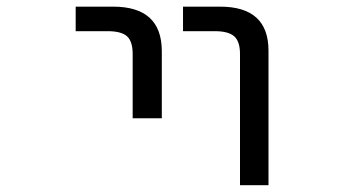

<svg xmlns="http://www.w3.org/2000/svg" viewBox="-20 -544 1040 566"><path d="M203.1 -452.1V-524.4H313.5Q456.1 -524.4 457 -394.5V-195.3H371.1V-384.8Q371.1 -421.9 354.5 -437Q337.9 -452.1 296.9 -452.1ZM519.5 -452.1V-524.4H628.9Q771.5 -524.4 771.5 -394.5V2H687.5V-384.8Q687.5 -421.9 670.4 -437Q653.3 -452.1 613.3 -452.1Z"/></svg>

Font: Gen Shin Gothic Monospace Regular
Style: Regular
Weight: 400
Designer: [Source Han Sans]
Ryoko NISHIZUKA  (kana & ideographs); Paul D. Hunt (Latin, Greek & Cyrillic); Wenlong ZHANG  (bopomofo
Version: Version 1.002.20150607